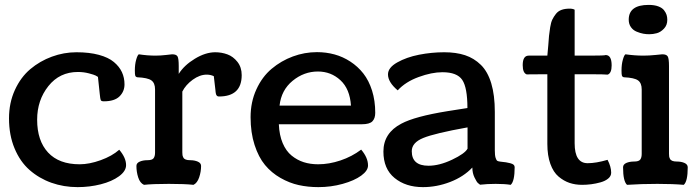

<svg xmlns="http://www.w3.org/2000/svg" viewBox="-20 -747 2830 780"><path d="M485.8 -404.3Q485.8 -375.5 465.6 -355.5Q445.3 -335.4 401.9 -335.4Q391.6 -335.4 389.4 -340.1Q387.2 -344.7 385.3 -364.7L377.9 -434.6Q374.5 -437 368.4 -440.2Q362.3 -443.4 341.1 -449Q319.8 -454.6 296.4 -454.6Q222.2 -454.6 176.5 -397.2Q130.9 -339.8 130.9 -260.7Q130.9 -175.3 175.3 -127.4Q219.7 -79.6 303.7 -79.6Q342.8 -79.6 388.9 -96.2Q435.1 -112.8 464.4 -138.7Q492.2 -106 492.2 -76.2Q492.2 -51.8 463.4 -30.8Q434.6 -9.8 389.4 1.7Q344.2 13.2 295.4 13.2Q238.8 13.2 188.7 -4.6Q138.7 -22.5 100.1 -56.4Q61.5 -90.3 39.1 -144.3Q16.6 -198.2 16.6 -266.1Q16.6 -329.1 40.3 -381.1Q64 -433.1 103 -466.1Q142.1 -499 190.7 -516.8Q239.3 -534.7 290.5 -534.7Q342.8 -534.7 381.6 -524.2Q420.4 -513.7 442.6 -495.1Q464.8 -476.6 475.3 -453.9Q485.8 -431.2 485.8 -404.3Z M706.1 -478.5V-446.8Q728 -481.9 771.5 -508.3Q814.9 -534.7 854.5 -534.7Q880.4 -534.7 903.8 -526.1Q927.2 -517.6 944.6 -495.6Q961.9 -473.6 961.9 -441.9Q961.9 -355 869.6 -355Q867.7 -355 865.7 -355.5Q863.8 -356 862.5 -356.9Q861.3 -357.9 860.4 -358.9Q859.4 -359.9 858.6 -361.8Q857.9 -363.8 857.4 -365.2Q856.9 -366.7 856.4 -369.9Q856 -373 855.7 -375Q855.5 -377 855.2 -380.6Q855 -384.3 854.5 -386.7L848.6 -437.5Q835.4 -443.8 819.8 -443.8Q791.5 -443.8 762.9 -423.1Q734.4 -402.3 720.7 -375V-127.9Q720.7 -120.6 721.4 -116.5Q722.2 -112.3 724.9 -106.9Q727.5 -101.6 734.4 -98.9Q741.2 -96.2 752 -96.2Q770.5 -96.2 783.7 -90.3Q796.9 -84.5 796.9 -72.8Q796.9 -49.3 789.1 -26.4Q781.2 -3.4 766.1 3.9Q731.9 0 666 0Q600.1 0 564.9 3.9Q548.8 -3.4 541.5 -26.1Q534.2 -48.8 534.2 -72.8Q534.2 -84.5 547.4 -90.3Q560.5 -96.2 579.1 -96.2Q598.1 -96.2 604 -104.2Q609.9 -112.3 609.9 -127V-383.8Q609.9 -409.7 595 -420.4Q580.1 -431.2 537.6 -433.1Q531.2 -434.6 529.5 -439.5Q527.8 -444.3 527.8 -460.4Q527.8 -485.4 533.2 -504.4Q538.6 -523.4 543.9 -526.4Q578.6 -521 611.8 -521Q632.3 -521 655 -523.7Q677.7 -526.4 679.2 -526.4Q696.3 -526.4 701.2 -517.8Q706.1 -509.3 706.1 -478.5Z M1504.4 -288.6Q1504.4 -266.1 1492.9 -254.2Q1481.4 -242.2 1449.7 -242.2H1112.8Q1114.7 -197.8 1128.4 -165.5Q1142.1 -133.3 1164.6 -115Q1187 -96.7 1213.9 -88.1Q1240.7 -79.6 1272.5 -79.6Q1316.9 -79.6 1363.3 -95.2Q1409.7 -110.8 1447.3 -139.2Q1475.1 -106.4 1475.1 -74.7Q1475.1 -53.7 1447.3 -33.4Q1419.4 -13.2 1372.1 0Q1324.7 13.2 1273.4 13.2Q1231.4 13.2 1193.6 4.9Q1155.8 -3.4 1119.4 -24.2Q1083 -44.9 1056.6 -76.7Q1030.3 -108.4 1014.2 -158.2Q998 -208 998 -271Q998 -332.5 1021.5 -383.8Q1044.9 -435.1 1083.5 -467.5Q1122.1 -500 1169.7 -517.6Q1217.3 -535.2 1267.6 -535.2Q1304.7 -535.2 1338.9 -525.9Q1373 -516.6 1403.3 -496.8Q1433.6 -477.1 1456.1 -448.5Q1478.5 -419.9 1491.5 -378.9Q1504.4 -337.9 1504.4 -288.6ZM1405.8 -317.9Q1401.4 -385.7 1363 -421.1Q1324.7 -456.5 1271.5 -456.5Q1214.8 -456.5 1168.7 -418.7Q1122.6 -380.9 1115.7 -317.9Z M1898.9 -66.4Q1863.3 -28.8 1808.8 -7.8Q1754.4 13.2 1698.2 13.2Q1628.4 13.2 1583 -23.9Q1537.6 -61 1537.6 -131.3Q1537.6 -206.5 1610.4 -244.6Q1665 -273.9 1797.9 -295.4Q1822.8 -299.8 1878.9 -308.1Q1878.9 -391.1 1857.9 -422.4Q1836.9 -453.6 1777.3 -453.6Q1733.9 -453.6 1680.7 -434.1Q1627.4 -414.6 1595.7 -379.9Q1556.2 -413.1 1556.2 -444.8Q1556.2 -472.2 1593.8 -493.4Q1631.3 -514.6 1682.4 -524.7Q1733.4 -534.7 1784.7 -534.7Q1833 -534.7 1869.4 -522.7Q1905.8 -510.7 1933.6 -483.4Q1961.4 -456.1 1975.8 -408.2Q1990.2 -360.4 1990.2 -292V-135.7Q1990.2 -115.7 1993.4 -105.7Q1996.6 -95.7 2000.5 -93.5Q2004.4 -91.3 2013.2 -90.3Q2028.3 -88.9 2035.6 -87.6Q2043 -86.4 2052.7 -84Q2062.5 -81.5 2066.7 -77.6Q2070.8 -73.7 2070.8 -67.9Q2070.8 -10.3 2054.7 3.9Q2031.2 0 1993.7 0Q1959.5 0 1930.2 3.4Q1926.8 1 1921.6 -3.4Q1916.5 -7.8 1907.7 -25.9Q1898.9 -43.9 1898.9 -66.4ZM1720.7 -73.7Q1765.1 -73.7 1816.9 -98.4Q1868.7 -123 1879.4 -143.1V-229.5Q1746.1 -205.6 1699.5 -186.5Q1652.8 -167.5 1652.8 -132.8Q1652.8 -73.7 1720.7 -73.7Z M2448.2 -97.7Q2462.9 -69.8 2462.9 -45.4Q2462.9 -31.7 2450.9 -21.7Q2439 -11.7 2419.9 -6.3Q2400.9 -1 2381.8 1.5Q2362.8 3.9 2344.7 3.9Q2317.4 3.9 2293.9 -3.9Q2270.5 -11.7 2249.3 -29.5Q2228 -47.4 2215.8 -81.3Q2203.6 -115.2 2203.6 -162.1V-445.3H2182.6Q2125 -445.3 2119.6 -444.8Q2103.5 -450.7 2103.5 -482.4Q2103.5 -521 2127.9 -521H2203.6Q2205.6 -536.6 2207.3 -561.8Q2209 -586.9 2210.4 -601.6Q2211.9 -616.2 2215.1 -636.2Q2218.3 -656.2 2223.9 -667.7Q2229.5 -679.2 2238.3 -690.4Q2247.1 -701.7 2261 -706.8Q2274.9 -711.9 2293.9 -711.9Q2307.1 -711.9 2314.5 -707.5V-521H2379.4Q2437.5 -521 2440.4 -523.4Q2464.8 -523.4 2464.8 -481.4Q2464.8 -449.7 2448.7 -443.8Q2432.6 -445.3 2385.7 -445.3H2314.5V-165Q2314.5 -84 2367.2 -84Q2401.4 -84 2448.2 -97.7Z M2617.2 -607.9Q2605.5 -607.9 2593.3 -610.1Q2581.1 -612.3 2566.7 -618.2Q2552.2 -624 2543.2 -636.7Q2534.2 -649.4 2534.2 -667Q2534.2 -727.1 2615.2 -727.1Q2638.2 -727.1 2654.1 -721.2Q2669.9 -715.3 2677.5 -705.6Q2685.1 -695.8 2688 -686.5Q2690.9 -677.2 2690.9 -666.5Q2690.9 -644.5 2677.2 -630.4Q2663.6 -616.2 2648.2 -612.1Q2632.8 -607.9 2617.2 -607.9ZM2697.8 -478.5V-122.6Q2697.8 -115.2 2698.5 -111.1Q2699.2 -106.9 2701.9 -101.6Q2704.6 -96.2 2711.4 -93.5Q2718.3 -90.8 2729 -90.8Q2747.6 -90.8 2760.7 -85Q2773.9 -79.1 2773.9 -67.4Q2773.9 -10.3 2757.8 3.9Q2713.9 0 2650.4 0Q2584.5 0 2527.3 3.9Q2511.2 -10.7 2511.2 -67.4Q2511.2 -79.1 2524.4 -85Q2537.6 -90.8 2556.2 -90.8Q2575.2 -90.8 2581.1 -98.9Q2586.9 -106.9 2586.9 -121.6V-383.8Q2586.9 -409.7 2572 -420.4Q2557.1 -431.2 2514.6 -433.1Q2508.3 -434.6 2506.6 -439.5Q2504.9 -444.3 2504.9 -460.4Q2504.9 -485.4 2510.3 -504.4Q2515.6 -523.4 2521 -526.4Q2558.6 -521 2593.8 -521Q2617.2 -521 2643.1 -523.7Q2668.9 -526.4 2670.4 -526.4Q2687.5 -526.4 2692.6 -517.8Q2697.8 -509.3 2697.8 -478.5Z"/></svg>

Font: Coustard
Style: Regular
Weight: 400
Foundry: vernon adams
Version: Version 1.001